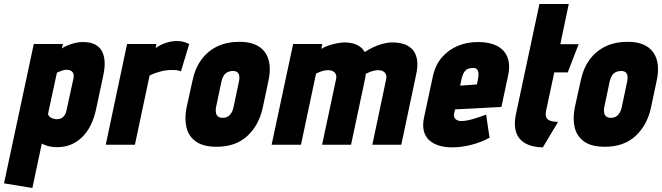

<svg xmlns="http://www.w3.org/2000/svg" viewBox="-21 -720 3293 955"><path d="M457 -177 493 -346Q504 -397 497 -434Q490 -471 464 -491Q438 -511 390 -511Q370 -511 349 -505.5Q328 -500 311 -492.5Q294 -485 287 -479L292 -501H147L-1 192L140 215L187 -6Q196 -1 207 3Q218 7 232 9.5Q246 12 264 12Q335 12 386 -36.5Q437 -85 457 -177ZM344 -328 310 -172Q308 -159 301.5 -148.5Q295 -138 285 -132.5Q275 -127 262 -127Q255 -127 247 -129Q239 -131 232 -135Q225 -139 221 -145Q217 -151 219 -159L262 -358Q264 -360 272 -363Q280 -366 290 -369.5Q300 -373 310 -373Q318 -373 325 -371Q332 -369 337.5 -364Q343 -359 345 -350Q347 -341 344 -328Z M879 -365 920 -501Q909 -507 893.5 -511.5Q878 -516 859 -516Q833 -516 805 -507Q777 -498 753 -481L757 -501H611L505 0H650L723 -344Q738 -352 752.5 -357Q767 -362 781 -365.5Q795 -369 809 -370.5Q823 -372 837 -372Q859 -372 869 -368.5Q879 -365 879 -365Z M1286 -185 1314 -317Q1334 -409 1296.5 -460.5Q1259 -512 1170 -512Q1107 -512 1059.5 -489Q1012 -466 980.5 -423Q949 -380 936 -317L907 -185Q896 -130 906.5 -86Q917 -42 953.5 -16Q990 10 1057 10Q1151 10 1209 -43.5Q1267 -97 1286 -185ZM1168 -317 1140 -184Q1137 -170 1130 -158.5Q1123 -147 1112.5 -140.5Q1102 -134 1087 -134Q1071 -134 1063 -141Q1055 -148 1053 -159.5Q1051 -171 1053 -184L1081 -317Q1085 -334 1092.5 -345Q1100 -356 1111.5 -361.5Q1123 -367 1137 -367Q1151 -367 1159 -361Q1167 -355 1169 -344Q1171 -333 1168 -317Z M1900 -327 1831 0H1975L2048 -345Q2059 -393 2053 -425Q2047 -457 2029 -475.5Q2011 -494 1985.5 -501.5Q1960 -509 1930 -509Q1908 -509 1883.5 -502.5Q1859 -496 1835.5 -485Q1812 -474 1793 -461Q1783 -479 1767 -489.5Q1751 -500 1732.5 -504.5Q1714 -509 1693 -509Q1678 -509 1656.5 -505Q1635 -501 1614 -494Q1593 -487 1577 -477L1582 -501H1437L1330 0H1476L1551 -354Q1561 -359 1571.5 -363Q1582 -367 1592 -369Q1602 -371 1611 -371Q1622 -371 1630 -368Q1638 -365 1643.5 -359.5Q1649 -354 1651 -346Q1653 -338 1651 -328L1581 0H1725L1795 -329Q1796 -335 1797 -341.5Q1798 -348 1798 -353Q1808 -358 1820 -362.5Q1832 -367 1842.5 -369Q1853 -371 1860 -371Q1870 -371 1878.5 -368Q1887 -365 1892.5 -359.5Q1898 -354 1900 -345.5Q1902 -337 1900 -327Z M2238 -158 2243 -176 2473 -188 2506 -343Q2518 -399 2502.5 -436.5Q2487 -474 2449.5 -492.5Q2412 -511 2357 -511Q2302 -511 2255.5 -491.5Q2209 -472 2176.5 -434Q2144 -396 2132 -340L2088 -135Q2080 -97 2087 -69Q2094 -41 2113.5 -23Q2133 -5 2162.5 4Q2192 13 2228 13Q2275 13 2324.5 0Q2374 -13 2414 -35L2397 -150Q2369 -139 2333.5 -128.5Q2298 -118 2274 -118Q2263 -118 2255.5 -121Q2248 -124 2243.5 -129Q2239 -134 2237.5 -141.5Q2236 -149 2238 -158ZM2356 -323 2351 -300 2268 -294 2274 -324Q2278 -342 2284 -354.5Q2290 -367 2300.5 -374Q2311 -381 2329 -382Q2346 -383 2352.5 -374Q2359 -365 2359 -351.5Q2359 -338 2356 -323Z M2695 -168 2736 -360H2803L2857 -500H2766L2808 -700H2662L2545 -151Q2529 -73 2563 -31Q2597 11 2679 13L2755 -114Q2732 -114 2717 -119Q2702 -124 2696.5 -135.5Q2691 -147 2695 -168Z M3217 -185 3245 -317Q3265 -409 3227.5 -460.5Q3190 -512 3101 -512Q3038 -512 2990.5 -489Q2943 -466 2911.5 -423Q2880 -380 2867 -317L2838 -185Q2827 -130 2837.5 -86Q2848 -42 2884.5 -16Q2921 10 2988 10Q3082 10 3140 -43.5Q3198 -97 3217 -185ZM3099 -317 3071 -184Q3068 -170 3061 -158.5Q3054 -147 3043.5 -140.5Q3033 -134 3018 -134Q3002 -134 2994 -141Q2986 -148 2984 -159.5Q2982 -171 2984 -184L3012 -317Q3016 -334 3023.5 -345Q3031 -356 3042.5 -361.5Q3054 -367 3068 -367Q3082 -367 3090 -361Q3098 -355 3100 -344Q3102 -333 3099 -317Z"/></svg>

Font: Advent Pro ExtraBold
Style: Italic
Weight: 800
Italic angle: -12°
Version: Version 3.000